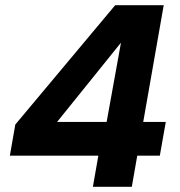

<svg xmlns="http://www.w3.org/2000/svg" viewBox="-20 -720 692 740"><path d="M338 0 359 -120H18L39 -240L424 -700H611L532 -250H619L596 -120H509L488 0ZM200 -250H391L446 -554H445Z"/></svg>

Font: DM Sans 28pt Black
Style: Italic
Weight: 900
Italic angle: -10°
Version: Version 4.004;gftools[0.9.30]